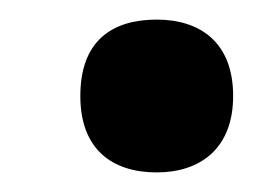

<svg xmlns="http://www.w3.org/2000/svg" viewBox="-20 -450 284 196"><path d="M62 -352C62 -298 94 -274 140 -274C184 -274 218 -298 218 -352C218 -407 184 -430 140 -430C94 -430 62 -408 62 -352Z"/></svg>

Font: Noto Sans Khmer ExtraCondensed SemiBold
Style: Regular
Weight: 600
Width: 2
Designer: Danh Hong and the Monotype Design Team
Foundry: Monotype Imaging Inc.
Version: Version 2.004